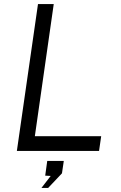

<svg xmlns="http://www.w3.org/2000/svg" viewBox="-20 -743 594 945"><path d="M63 0 167 -723H244.5L151.5 -72.5H478L467.5 0ZM184 182 229.5 123 202.5 121.5 212.5 49H294L285 110L217 182Z"/></svg>

Font: Public Sans Light
Style: Italic
Weight: 300
Italic angle: -8°
Designer: The Public Sans project authors (U.S. Web Design System). Libre Franklin designed by Pablo Impallari and Rodrigo Fuenzal
Version: Version 1.007; ttfautohint (v1.8.1) -l 8 -r 50 -G 200 -x 14 